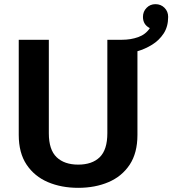

<svg xmlns="http://www.w3.org/2000/svg" viewBox="-20 -891 828 922"><path d="M355.5 11Q274.5 11 210 -16.5Q145.5 -44 107.8 -100.2Q70 -156.5 70 -243V-700H214.5V-251Q214.5 -172 251.8 -136.2Q289 -100.5 355.5 -100.5Q422.5 -100.5 459 -136.2Q495.5 -172 495.5 -251.5V-700H566Q608 -700 643.8 -712.8Q679.5 -725.5 699.5 -756Q666.5 -772.5 666.5 -810Q666.5 -835.5 683.8 -853.2Q701 -871 726.5 -871Q752.5 -871 770 -853.5Q787.5 -836 787.5 -810Q787.5 -763 765.8 -730Q744 -697 710.2 -676.2Q676.5 -655.5 640 -645V-243Q640 -156.5 602.8 -100.2Q565.5 -44 501.2 -16.5Q437 11 355.5 11Z"/></svg>

Font: League Mono SemiBold
Style: Regular
Weight: 600
Width: 6
Designer: Tyler Finck
Foundry: The League of Moveable Type / Tyler Finck
Version: Version 2.300;RELEASE